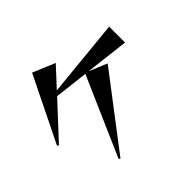

<svg xmlns="http://www.w3.org/2000/svg" viewBox="-199 -1073 1399 1399"><g transform="rotate(-45 500.0 -374.0)"><path d="M292 68 559 -542 299 -573 55 -310 43 -318 291 -823 463 -751 327 -604 925 -663V-499L589 -539L728 -481L304 75Z"/></g></svg>

Font: Tiejili SC
Style: Regular
Weight: 400
Designer: Buernia
Foundry: Ershou Xiaoxi Press
Version: Version 1.100